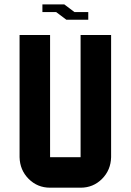

<svg xmlns="http://www.w3.org/2000/svg" viewBox="-20 -871 606 891"><path d="M495.6 -141.6Q494.1 -81.5 453.4 -40.8Q412.6 0 354 0H212.4Q153.8 0 113 -40.8Q72.3 -81.5 70.8 -141.6V-708.5H212.4V-141.6H354V-708.5H495.6ZM389.6 -779.3H288.1L240.7 -814.9H176.8V-850.6H278.3L325.7 -814.9H389.6Z"/></svg>

Font: Blazma
Style: Regular
Weight: 400
Designer: GGBotNet
Version: 1.00